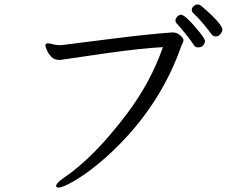

<svg xmlns="http://www.w3.org/2000/svg" viewBox="-20 -809 1040 859"><path d="M880 -783Q873 -789 864 -789Q855 -789 846.5 -781.5Q838 -774 838 -765.5Q838 -757 844 -751Q865 -732 890.5 -701.5Q916 -671 924 -658.5Q932 -646 945 -646Q958 -646 966.5 -657Q975 -668 975 -676Q975 -702 880 -783ZM886 -603Q897 -614 897 -626Q897 -638 851.5 -690.5Q806 -743 790 -743Q781 -743 773 -734.5Q765 -726 765 -717.5Q765 -709 772.5 -702Q780 -695 809 -659Q838 -623 848 -606Q854 -597 866 -597Q878 -597 886 -603ZM254 -607H246Q230 -607 217 -611Q204 -615 195 -615H192Q183 -614 183 -605Q183 -601 189.5 -585Q196 -569 209.5 -555Q223 -541 243 -541H250Q253 -541 257 -542L463 -572Q621 -594 709 -598Q653 -439 548 -300Q401 -105 265 -13Q231 10 231 24Q231 30 245 30Q259 30 307.5 3Q356 -24 421 -77Q486 -130 555 -206Q713 -382 790 -600Q793 -609 797 -616Q801 -623 801 -630Q801 -637 786.5 -650.5Q772 -664 752 -664Q639 -656 472 -634.5Q305 -613 254 -607Z"/></svg>

Font: LXGW WenKai Mono TC
Style: Regular
Weight: 400
Designer: LXGW / Fontworks Inc.
Foundry: LXGW / Fontworks Inc.
Version: Version 1.330